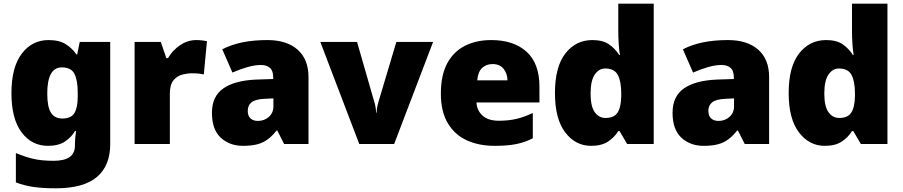

<svg xmlns="http://www.w3.org/2000/svg" viewBox="-20 -780 4893 1040"><path d="M243 -563Q301 -563 336.5 -540.5Q372 -518 394 -485H398L412 -553H577V1Q577 118 504.5 179Q432 240 282 240Q215 240 164 233Q113 226 66 208V49Q116 70 161 80.5Q206 91 271 91Q386 91 386 9V-1Q386 -30 392 -70H386Q367 -37 332 -13.5Q297 10 240 10Q152 10 97 -63Q42 -136 42 -276Q42 -416 98 -489.5Q154 -563 243 -563ZM315 -415Q236 -415 236 -273Q236 -201 256 -169.5Q276 -138 318 -138Q365 -138 383 -167.5Q401 -197 401 -256V-279Q401 -344 383.5 -379.5Q366 -415 315 -415Z M1043 -563Q1059 -563 1076 -561Q1093 -559 1101 -557L1084 -377Q1074 -379 1059.5 -381Q1045 -383 1019 -383Q995 -383 967.5 -376Q940 -369 920 -345.5Q900 -322 900 -272V0H709V-553H851L881 -465H890Q913 -506 954.5 -534.5Q996 -563 1043 -563Z M1428 -563Q1533 -563 1592 -511Q1651 -459 1651 -363V0H1519L1482 -73H1478Q1455 -44 1430.5 -25.5Q1406 -7 1374 1.5Q1342 10 1296 10Q1224 10 1176 -34Q1128 -78 1128 -169Q1128 -258 1189.5 -301Q1251 -344 1368 -349L1460 -352V-360Q1460 -397 1442 -412.5Q1424 -428 1393 -428Q1360 -428 1320 -416.5Q1280 -405 1239 -387L1184 -513Q1232 -538 1292.5 -550.5Q1353 -563 1428 -563ZM1417 -245Q1365 -243 1343.5 -226.5Q1322 -210 1322 -180Q1322 -152 1337 -138.5Q1352 -125 1377 -125Q1412 -125 1436.5 -147Q1461 -169 1461 -204V-247Z M1926 0 1715 -553H1914L2008 -226Q2010 -222 2013.5 -204Q2017 -186 2017 -170H2020Q2020 -187 2023.5 -202Q2027 -217 2029 -225L2127 -553H2326L2115 0Z M2641 -563Q2762 -563 2832 -500Q2902 -437 2902 -310V-225H2561Q2563 -182 2593.5 -154Q2624 -126 2682 -126Q2734 -126 2777 -136Q2820 -146 2866 -168V-31Q2826 -10 2778.5 0Q2731 10 2659 10Q2575 10 2509.5 -19.5Q2444 -49 2406 -112Q2368 -175 2368 -273Q2368 -373 2402.5 -437Q2437 -501 2498.5 -532Q2560 -563 2641 -563ZM2648 -433Q2614 -433 2591.5 -412Q2569 -391 2565 -345H2729Q2728 -382 2707.5 -407.5Q2687 -433 2648 -433Z M3182 10Q3097 10 3041.5 -63Q2986 -136 2986 -276Q2986 -418 3042.5 -490.5Q3099 -563 3189 -563Q3245 -563 3278.5 -540Q3312 -517 3334 -482H3338Q3334 -503 3331.5 -540Q3329 -577 3329 -612V-760H3521V0H3377L3336 -70H3329Q3309 -37 3274 -13.5Q3239 10 3182 10ZM3260 -141Q3306 -141 3325 -170Q3344 -199 3345 -259V-274Q3345 -339 3326.5 -374Q3308 -409 3258 -409Q3224 -409 3201.5 -376Q3179 -343 3179 -273Q3179 -204 3201.5 -172.5Q3224 -141 3260 -141Z M3923 -563Q4028 -563 4087 -511Q4146 -459 4146 -363V0H4014L3977 -73H3973Q3950 -44 3925.5 -25.5Q3901 -7 3869 1.5Q3837 10 3791 10Q3719 10 3671 -34Q3623 -78 3623 -169Q3623 -258 3684.5 -301Q3746 -344 3863 -349L3955 -352V-360Q3955 -397 3937 -412.5Q3919 -428 3888 -428Q3855 -428 3815 -416.5Q3775 -405 3734 -387L3679 -513Q3727 -538 3787.5 -550.5Q3848 -563 3923 -563ZM3912 -245Q3860 -243 3838.5 -226.5Q3817 -210 3817 -180Q3817 -152 3832 -138.5Q3847 -125 3872 -125Q3907 -125 3931.5 -147Q3956 -169 3956 -204V-247Z M4448 10Q4363 10 4307.5 -63Q4252 -136 4252 -276Q4252 -418 4308.5 -490.5Q4365 -563 4455 -563Q4511 -563 4544.5 -540Q4578 -517 4600 -482H4604Q4600 -503 4597.5 -540Q4595 -577 4595 -612V-760H4787V0H4643L4602 -70H4595Q4575 -37 4540 -13.5Q4505 10 4448 10ZM4526 -141Q4572 -141 4591 -170Q4610 -199 4611 -259V-274Q4611 -339 4592.5 -374Q4574 -409 4524 -409Q4490 -409 4467.5 -376Q4445 -343 4445 -273Q4445 -204 4467.5 -172.5Q4490 -141 4526 -141Z"/></svg>

Font: Noto Sans Oriya Blk
Style: Regular
Weight: 900
Designer: Amélie Bonet and Sol Matas
Foundry: Google LLC
Version: Version 2.006; ttfautohint (v1.8.4.7-5d5b)